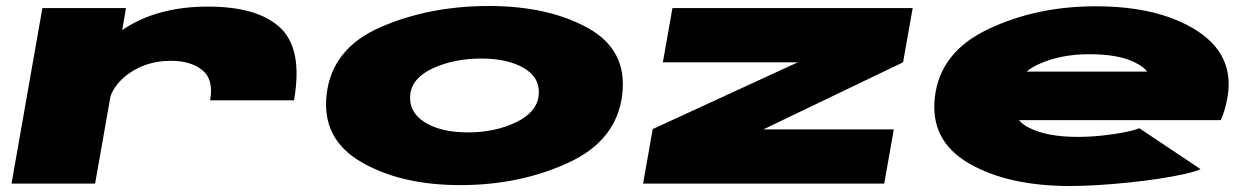

<svg xmlns="http://www.w3.org/2000/svg" viewBox="-20 -613 4170 641"><path d="M681.5 -278Q694 -348 655.2 -379Q616.5 -410 550.5 -410Q472.5 -410 413 -369.5Q365.5 -336.5 349 -292L297.5 0H18.5L121.5 -586H400.5L388 -512.5Q502.5 -591 674.5 -591Q841.5 -591 916.5 -519.5Q991.5 -448 961.5 -278Z M1516.5 5Q1318.5 5 1185.8 -72.2Q1053 -149.5 1070.5 -298Q1088.5 -452 1251 -522.5Q1413.5 -593 1611.5 -593Q1809.5 -593 1942.2 -519.8Q2075 -446.5 2057.5 -298Q2039.5 -144 1877 -69.5Q1714.5 5 1516.5 5ZM1542.5 -171Q1632.5 -171 1702.8 -204.8Q1773 -238.5 1778.5 -295.5Q1784 -353 1730 -385.2Q1676 -417.5 1586 -417.5Q1496 -417.5 1425.2 -385Q1354.5 -352.5 1349.5 -295.5Q1344.5 -238 1398.5 -204.5Q1452.5 -171 1542.5 -171Z M2127 0 2159 -182 2643.5 -405H2193L2225 -586H3027L2995 -405L2528.5 -181H2964L2932 0Z M3552.5 8Q3345.5 8 3215 -67.5Q3084.5 -143 3101 -288Q3118 -439 3278.8 -515.5Q3439.5 -592 3638.5 -592Q3848.5 -592 3975.5 -510.8Q4102.5 -429.5 4078 -288Q4069.5 -241 4055.5 -212H3382Q3395 -196.5 3415.5 -186.5Q3475.5 -156 3577.5 -156Q3618.5 -156 3660.5 -160.5Q3702.5 -165 3735.8 -171.8Q3769 -178.5 3783.5 -185L3988 -48.5Q3970.5 -40 3933.5 -31.8Q3896.5 -23.5 3848.2 -16.2Q3800 -9 3747 -3.5Q3694 2 3643.5 5Q3593 8 3552.5 8ZM3407.5 -374H3810Q3798.5 -390 3767 -405.5Q3713 -432 3616 -432Q3519 -432 3445 -397.5Q3423.5 -387.5 3407.5 -374Z"/></svg>

Font: Anybody UltraExpanded Black
Style: Italic
Weight: 900
Width: 9
Italic angle: -10°
Designer: Tyler Finck
Foundry: Etcetera Type Company
Version: Version 1.010; ttfautohint (v1.8.3) -l 8 -r 50 -G 200 -x 14 